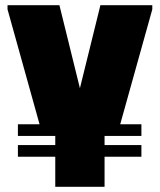

<svg xmlns="http://www.w3.org/2000/svg" viewBox="-20 -720 616 740"><path d="M193 -289H383V0H193ZM9 -700H209L288 -380L367 -700H567V-684L431 -197L145 -196L9 -684ZM49 -241H525V-196H49ZM49 -161H525V-116H49Z"/></svg>

Font: Phudu Black
Style: Regular
Weight: 900
Version: Version 1.005;gftools[0.9.23]